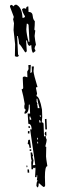

<svg xmlns="http://www.w3.org/2000/svg" viewBox="-20 -652 250 837"><path d="M142.6 -26.4 146.5 -27.3 145.5 -34.2H142.6ZM108.4 -469.7 104.5 -543Q102.5 -548.8 97.7 -548.8H96.7L94.7 -524.4Q95.7 -502 104.5 -469.7ZM152.3 -180.7Q143.6 -210.9 142.6 -221.7H139.6V-208Q143.6 -201.2 143.6 -197.3H140.6Q144.5 -192.4 144.5 -180.7ZM157.2 -142.6V-149.4H153.3L154.3 -142.6ZM116.2 -129.9V-133.8Q112.3 -139.6 112.3 -143.6H108.4L109.4 -129.9ZM158.2 -118.2 154.3 -128.9 151.4 -127.9V-118.2ZM145.5 -43.9 144.5 -51.8 141.6 -50.8V-43.9ZM142.6 165 138.7 158.2Q139.6 136.7 144.5 136.7Q143.6 133.8 140.6 133.8Q142.6 123 142.6 112.3H139.6V120.1H132.8L134.8 85L133.8 78.1L127 82Q127 79.1 125 79.1H124V85.9H117.2L116.2 57.6Q116.2 51.8 118.2 47.9Q114.3 41 113.3 12.7H120.1Q121.1 20.5 124 26.4V27.3Q124 30.3 121.1 30.3L126 46.9Q126 50.8 123 68.4L133.8 67.4L111.3 -87.9H118.2Q117.2 -112.3 103.5 -112.3L100.6 -157.2H111.3L109.4 -196.3L105.5 -195.3V-191.4Q105.5 -156.2 86.9 -156.2V-163.1L92.8 -173.8Q85.9 -174.8 85.9 -186.5Q85.9 -194.3 87.9 -198.2Q82 -234.4 74.2 -262.7Q81.1 -263.7 81.1 -269.5L79.1 -312.5Q79.1 -318.4 88.9 -318.4Q95.7 -315.4 99.6 -315.4L98.6 -339.8L104.5 -350.6L103.5 -368.2L114.3 -369.1L112.3 -334Q119.1 -335 119.1 -340.8L118.2 -362.3H127.9L126 -341.8Q127 -326.2 143.6 -272.5Q136.7 -272.5 136.7 -268.6L141.6 -244.1L138.7 -233.4Q153.3 -229.5 163.1 -173.8L164.1 -142.6L162.1 -118.2H164.1Q168.9 -118.2 169.9 -112.3L171.9 -56.6L178.7 -60.5Q179.7 -48.8 183.6 -43Q183.6 -36.1 177.7 -14.6Q177.7 -11.7 181.6 -11.7L180.7 30.3Q180.7 37.1 186.5 72.3Q175.8 72.3 175.8 119.1L176.8 156.2Q175.8 163.1 169.9 163.1Q168 163.1 151.4 147.5H148.4V151.4Q148.4 164.1 142.6 165ZM55.7 -404.3Q49.8 -404.3 44.9 -407.2L45.9 -459Q44.9 -473.6 39.1 -521.5L41 -550.8L37.1 -568.4Q40 -575.2 40 -579.1L23.4 -623Q23.4 -629.9 30.3 -630.9L41 -624V-625Q41 -630.9 50.8 -631.8Q76.2 -620.1 78.1 -574.2Q88.9 -574.2 88.9 -581.1Q77.1 -599.6 76.2 -612.3L83 -616.2Q88.9 -616.2 93.8 -613.3V-615.2Q93.8 -624 103.5 -624L104.5 -599.6H106.4Q122.1 -599.6 123 -580.1Q124 -567.4 131.8 -559.6Q131.8 -542 129.9 -523.4Q129.9 -519.5 133.8 -519.5L130.9 -495.1Q132.8 -475.6 136.7 -457Q130.9 -447.3 130.9 -441.4V-439.5Q134.8 -432.6 134.8 -429.7L125 -421.9Q118.2 -421.9 116.2 -456.1L109.4 -452.1Q100.6 -452.1 97.7 -475.6H93.8L96.7 -430.7Q95.7 -423.8 89.8 -423.8Q67.4 -460 63.5 -460Q62.5 -476.6 57.6 -495.1H54.7L58.6 -415L62.5 -408.2ZM111.3 -94.7H104.5L103.5 -101.6H110.4ZM184.6 -87.9H177.7L175.8 -132.8L182.6 -133.8ZM108.4 -70.3H101.6V-80.1L108.4 -81.1ZM182.6 -60.5Q175.8 -60.5 174.8 -68.4Q174.8 -77.1 181.6 -78.1ZM115.2 -7.8H108.4Q107.4 -24.4 101.6 -24.4H100.6L103.5 -42L110.4 -43ZM116.2 5.9H109.4V-1H116.2ZM95.7 77.1V69.3H98.6L99.6 76.2ZM107.4 100.6H100.6L99.6 86.9H106.4Z"/></svg>

Font: Blackcraft
Style: Regular
Weight: 400
Designer: GGBotNet
Foundry: GGBotNet
Version: 1.00